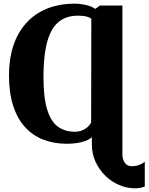

<svg xmlns="http://www.w3.org/2000/svg" viewBox="-20 -773 810 1047"><path d="M717 254Q673 254 630.8 236.2Q588.5 218.5 554.8 185.8Q521 153 501 109.2Q481 65.5 481 14V-25Q466.5 -12 444.2 -4Q422 4 395.8 7.5Q369.5 11 345 11Q275 11 217 -11.2Q159 -33.5 117 -79.2Q75 -125 52 -195.8Q29 -266.5 29 -363.5Q29 -451.5 52.5 -523Q76 -594.5 121.8 -646Q167.5 -697.5 234.8 -725.2Q302 -753 389 -753Q416.5 -753 447.2 -746.2Q478 -739.5 499.5 -724.5L525.5 -743H647.5V71.5Q647.5 96 660.8 114.8Q674 133.5 698 133.5Q718.5 133.5 736.5 127.2Q754.5 121 769.5 109V244.5Q763 247 748.8 250.5Q734.5 254 717 254ZM389 -54.5Q404.5 -54.5 420.5 -59.2Q436.5 -64 451.2 -75Q466 -86 477 -104.5L478 -671Q466 -679 453.8 -682.2Q441.5 -685.5 428.8 -686.5Q416 -687.5 403.5 -687.5Q356 -687.5 320.8 -668Q285.5 -648.5 262.8 -608.8Q240 -569 228.8 -506.8Q217.5 -444.5 217 -359Q216.5 -244 236.8 -177.2Q257 -110.5 295.5 -82.5Q334 -54.5 389 -54.5Z"/></svg>

Font: Merriweather 20pt Black
Style: Regular
Weight: 900
Version: Version 2.100